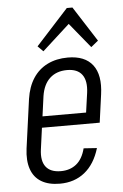

<svg xmlns="http://www.w3.org/2000/svg" viewBox="-55 -805 546 851"><g transform="rotate(-5 218.5 -379.5)"><path d="M177 7Q127 7 94.5 -12.5Q62 -32 49 -70Q36 -108 43 -161L73 -379Q81 -433 105.5 -470.5Q130 -508 169.5 -527.5Q209 -547 260 -547Q336 -547 370.5 -502Q405 -457 393 -371L376 -247H107L114 -297H330L315 -263L332 -384Q339 -437 318.5 -464.5Q298 -492 252 -492Q205 -492 175.5 -465Q146 -438 138 -386L106 -152Q99 -101 119.5 -74.5Q140 -48 186 -48Q227 -48 255 -70.5Q283 -93 295 -140L354 -136Q333 -66 287.5 -29.5Q242 7 177 7ZM131 -608 275 -766H300L400 -610L368 -584L270 -704H287L155 -584Z"/></g></svg>

Font: Pathway Extreme Condensed ExtraLight
Style: Italic
Weight: 250
Width: 3
Italic angle: -8°
Version: Version 1.001;gftools[0.9.26]